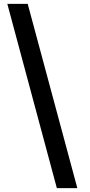

<svg xmlns="http://www.w3.org/2000/svg" viewBox="-20 -801 470 998"><path d="M382 177H275.5L18 -781H124Z"/></svg>

Font: Merriweather 20pt ExtraBold
Style: Regular
Weight: 800
Version: Version 2.100